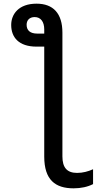

<svg xmlns="http://www.w3.org/2000/svg" viewBox="-20 -786 570 1046"><path d="M381 240C421 240 458 232 487 217V136C461 148 431 156 400 156C345 156 320 127 320 66V-608C320 -713 270 -766 179 -766C82 -766 41 -709 41 -650C41 -583 82 -532 179 -532H221V67C221 194 281 240 381 240ZM183 -603C145 -603 125 -620 125 -651C125 -676 141 -693 169 -693C202 -693 221 -667 221 -626V-603Z"/></svg>

Font: Noto Sans Mono Condensed Medium
Style: Regular
Weight: 500
Width: 3
Designer: Monotype Design Team
Foundry: Monotype Imaging Inc.
Version: Version 2.014